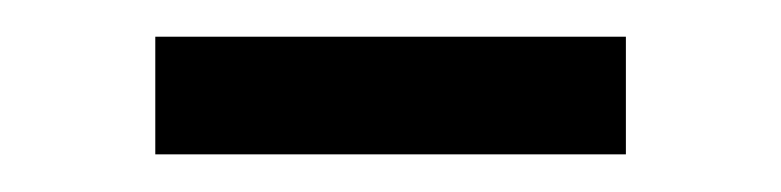

<svg xmlns="http://www.w3.org/2000/svg" viewBox="-20 -332 415 102"><path d="M62.5 -312.5H312.5V-250H62.5Z"/></svg>

Font: Pixel Operator SC
Style: Regular
Weight: 400
Designer: Jayvee Enaguas (GrandChaos9000)
Foundry: The Grandoplex Project
Version: Version 1.4.1 (September 5, 2015)